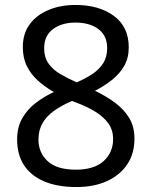

<svg xmlns="http://www.w3.org/2000/svg" viewBox="-20 -744 612 774"><path d="M285 -724Q379 -724 439 -680Q499 -636 499 -553Q499 -510 480.5 -478Q462 -446 431 -421.5Q400 -397 363 -378Q407 -357 443 -330.5Q479 -304 500.5 -269Q522 -234 522 -185Q522 -125 493 -81.5Q464 -38 411.5 -14Q359 10 288 10Q211 10 157.5 -13Q104 -36 76.5 -78.5Q49 -121 49 -182Q49 -231 69.5 -267Q90 -303 124 -329Q158 -355 197 -373Q162 -393 133.5 -418.5Q105 -444 88.5 -477Q72 -510 72 -554Q72 -609 100 -646.5Q128 -684 176 -704Q224 -724 285 -724ZM135 -181Q135 -129 172 -94.5Q209 -60 286 -60Q359 -60 397.5 -94.5Q436 -129 436 -184Q436 -219 417.5 -245.5Q399 -272 365.5 -293Q332 -314 286 -331L270 -337Q226 -318 196 -296Q166 -274 150.5 -246Q135 -218 135 -181ZM284 -653Q229 -653 193.5 -626.5Q158 -600 158 -550Q158 -513 175.5 -488Q193 -463 223 -445.5Q253 -428 289 -412Q324 -427 351.5 -445Q379 -463 395.5 -488.5Q412 -514 412 -550Q412 -600 377 -626.5Q342 -653 284 -653Z"/></svg>

Font: Noto Sans Khmer UI
Style: Regular
Weight: 400
Designer: Danh Hong and the Monotype Design Team
Foundry: Monotype Imaging Inc.
Version: Version 2.002